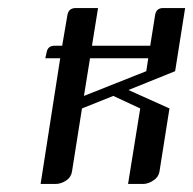

<svg xmlns="http://www.w3.org/2000/svg" viewBox="-20 -458 481 478"><path d="M81.1 0 129.9 -313H92.8L96.2 -328.1Q99.1 -344.2 116.2 -344.2H134.8L147.9 -420.9Q150.9 -438 168.9 -438H224.1L209 -344.2H354L366.2 -420.9Q369.1 -438 386.2 -438H440.9L416 -280.8L299.8 -233.9L401.9 -188L377 -30.8Q374.5 -16.6 361.8 -8.8Q348.6 0 335.9 0H298.8L329.1 -188L262.2 -219.2L184.1 -188L159.2 -30.8Q157.2 -17.1 145 -8.8Q131.8 0 118.2 0ZM189 -219.2 344.2 -280.8 349.1 -313H204.1Z"/></svg>

Font: Hhenum
Style: Italic
Weight: 400
Designer: T. Christopher White
Version: Version 1.0